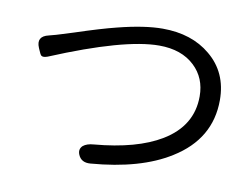

<svg xmlns="http://www.w3.org/2000/svg" viewBox="-70 -740 1059 812"><g transform="rotate(10 460.0 -334.5)"><path d="M312 -55Q302 -78 319 -94Q335 -107 364 -109Q547 -125 651 -188Q770 -260 770 -387Q770 -466 717 -516Q661 -569 565 -569Q415 -569 108 -441Q89 -434 81 -440Q76 -444 68 -464Q66 -469 65 -471Q45 -518 97 -530Q129 -538 153 -546Q166 -550 201 -561Q310 -597 375 -613Q489 -642 567 -642Q692 -642 772 -575Q857 -505 857 -386Q857 -219 704 -124Q577 -44 364 -27Q325 -24 312 -55Z"/></g></svg>

Font: GenSenRounded TW R
Style: Regular
Weight: 400
Version: Version 1.501;PS 1;hotconv 16.6.51;makeotf.lib2.5.65220